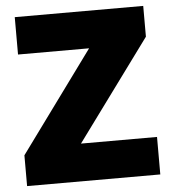

<svg xmlns="http://www.w3.org/2000/svg" viewBox="-52 -759 725 807"><g transform="rotate(-5 311.0 -356.0)"><path d="M591.8 0H29.8V-129.9L339.8 -554.2H40V-711.9H582V-582L271 -158.2H591.8Z"/></g></svg>

Font: Creato Display Black
Style: Regular
Weight: 900
Version: Version 1.000